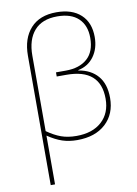

<svg xmlns="http://www.w3.org/2000/svg" viewBox="-106 -833 812 1140"><g transform="rotate(-10 300.0 -262.5)"><path d="M105 -540Q105 -644 159.5 -704.5Q214 -765 316 -765Q410 -765 462.5 -716.5Q515 -668 515 -581Q515 -512 480 -464Q445 -416 384 -404V-402Q459 -390 500.5 -341.5Q542 -293 542 -209Q542 -112 479 -54Q416 4 307 4Q258 4 217.5 -9.5Q177 -23 131 -54V240H105ZM515 -209Q515 -389 311 -389H252V-414H311Q394 -414 441 -456Q488 -498 488 -581Q488 -656 444 -698Q400 -740 316 -740Q225 -740 178 -686.5Q131 -633 131 -536V-81Q175 -50 215 -35.5Q255 -21 307 -21Q404 -21 459.5 -71.5Q515 -122 515 -209Z"/></g></svg>

Font: Noto Sans Mono UI Thin
Style: Regular
Weight: 250
Monospace: yes
Designer: Monotype Design team
Foundry: Monotype Imaging Inc.
Version: Version 1.000